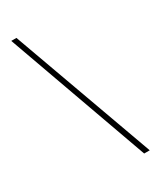

<svg xmlns="http://www.w3.org/2000/svg" viewBox="-184 -775 695 836"><g transform="rotate(-30 163.5 -357.0)"><path d="M51 -714 309 0H281L25 -714Z"/></g></svg>

Font: Noto Sans Gujarati UI ExtraCondensed Thin
Style: Regular
Weight: 100
Width: 2
Designer: Jelle Bosma - Monotype Design Team, Universal Thirst
Foundry: Monotype Imaging Inc.
Version: Version 2.106; ttfautohint (v1.8.4.7-5d5b)